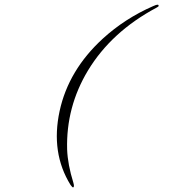

<svg xmlns="http://www.w3.org/2000/svg" viewBox="-20 -713 729 824"><path d="M282.7 80.6Q197.3 -57.1 235.8 -236.3Q273.9 -412.1 420.9 -546.9Q516.1 -633.8 636.7 -686.5Q650.9 -692.9 655.8 -692.9Q660.6 -692.9 660.6 -689.5Q660.6 -686 659.7 -685.1Q658.7 -684.1 651.9 -680.2Q458 -576.7 357.4 -410.2Q263.2 -253.9 268.1 -71.8Q270.5 -6.8 294.9 71.3Q300.3 89.8 293.5 91.3Q290.5 91.3 282.7 80.6Z"/></svg>

Font: Pinyon Script
Style: Regular
Weight: 400
Designer: Nicole Fally
Foundry: Nicole Fally
Version: Version 1.005